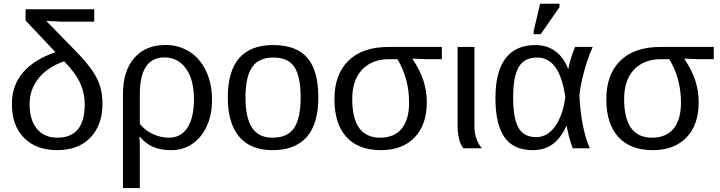

<svg xmlns="http://www.w3.org/2000/svg" viewBox="-20 -773 3756 1001"><path d="M514.2 -231.9Q514.2 -121.1 451.2 -55.7Q388.2 9.8 278.8 9.8Q168.5 9.8 105.2 -54.2Q42 -118.2 42 -231Q42 -421.9 269 -501L113.3 -666.5V-724.6H471.2V-660.2H296.4L221.2 -664.1L375.5 -505.9Q428.2 -451.7 458.5 -408.7Q488.8 -365.7 501.5 -324Q514.2 -282.2 514.2 -231.9ZM421.9 -230Q421.9 -285.2 398.9 -337.6Q376 -390.1 314.5 -453.6Q227.1 -422.4 180.7 -364.3Q134.3 -306.2 134.3 -230Q134.3 -147.5 172.6 -101.3Q210.9 -55.2 278.8 -55.2Q421.9 -55.2 421.9 -230Z M1085.4 -252Q1085.4 -174.8 1058.3 -115.7Q1031.2 -56.6 983.4 -23.4Q935.5 9.8 872.1 9.8Q818.4 9.8 779.3 -6.8Q740.2 -23.4 709 -60.1H707Q708 -45.4 708.5 -30.5Q709 -15.6 709 0V207.5H621.1V-283.7Q621.1 -403.3 680.2 -470.9Q739.3 -538.6 843.3 -538.6Q912.6 -538.6 968.3 -503.4Q1023.9 -467.8 1054.7 -402.1Q1085.4 -336.4 1085.4 -252ZM991.2 -255.9Q991.2 -357.9 949.5 -415.8Q907.7 -473.6 837.4 -473.6Q709 -473.6 709 -281.7V-127Q735.8 -93.3 776.9 -74.2Q817.9 -55.2 860.8 -55.2Q922.9 -55.2 957 -106.9Q991.2 -158.7 991.2 -255.9Z M1639.6 -264.6Q1639.6 -126 1578.6 -58.1Q1517.6 9.8 1401.4 9.8Q1285.6 9.8 1226.6 -60.8Q1167.5 -131.3 1167.5 -264.6Q1167.5 -538.1 1404.3 -538.1Q1525.4 -538.1 1582.5 -471.4Q1639.6 -404.8 1639.6 -264.6ZM1547.4 -264.6Q1547.4 -374 1514.9 -423.6Q1482.4 -473.1 1405.8 -473.1Q1328.6 -473.1 1294.2 -422.6Q1259.8 -372.1 1259.8 -264.6Q1259.8 -160.2 1293.7 -107.7Q1327.6 -55.2 1400.4 -55.2Q1479.5 -55.2 1513.4 -106Q1547.4 -156.7 1547.4 -264.6Z M2205.1 -239.7Q2205.1 -122.1 2141.4 -56.2Q2077.6 9.8 1965.8 9.8Q1848.6 9.8 1786.1 -58.8Q1723.6 -127.4 1723.6 -255.9Q1723.6 -385.3 1796.9 -456.8Q1870.1 -528.3 2005.9 -528.3H2283.7V-464.4H2203.1L2130.9 -467.3V-465.3Q2170.4 -406.2 2187.7 -352.1Q2205.1 -297.9 2205.1 -239.7ZM2112.8 -238.3Q2112.8 -362.8 2052.2 -464.4H2008.8Q1918.9 -464.4 1867.7 -409.7Q1816.4 -355 1816.4 -256.8Q1816.4 -55.2 1961.9 -55.2Q2035.6 -55.2 2074.2 -102.3Q2112.8 -149.4 2112.8 -238.3Z M2396 0Q2381.3 -15.6 2373.5 -48.6Q2365.7 -81.5 2365.7 -115.2V-528.3H2453.6V-110.8Q2453.6 -79.1 2464.1 -49.3Q2474.6 -19.5 2492.7 0Z M2932.6 -115.7Q2901.9 -49.3 2859.1 -19.8Q2816.4 9.8 2757.3 9.8Q2657.2 9.8 2610.1 -57.6Q2563 -125 2563 -261.7Q2563 -400.4 2616 -469.2Q2668.9 -538.1 2771 -538.1Q2832.5 -538.1 2876.2 -505.4Q2919.9 -472.7 2941.9 -413.6H2942.9Q2953.6 -470.2 2978.5 -528.3H3070.3Q3054.2 -494.1 3039.3 -447.8Q3024.4 -401.4 3014.2 -356.2Q3003.9 -311 3001 -278.8Q3003.4 -200.7 3017.8 -125.5Q3032.2 -50.3 3055.2 0H2965.8Q2954.1 -29.8 2945.6 -64.7Q2937 -99.6 2934.6 -115.7ZM2655.3 -264.6Q2655.3 -156.2 2683.1 -107.2Q2710.9 -58.1 2775.4 -58.1Q2834 -58.1 2874.3 -114.5Q2914.6 -170.9 2927.2 -266.6Q2898.4 -473.1 2780.8 -473.1Q2714.4 -473.1 2684.8 -424.1Q2655.3 -375 2655.3 -264.6ZM2897 -735.4 2798.8 -594.7H2762.2V-610.8L2795.9 -753.4H2897Z M3622.6 -239.7Q3622.6 -122.1 3558.8 -56.2Q3495.1 9.8 3383.3 9.8Q3266.1 9.8 3203.6 -58.8Q3141.1 -127.4 3141.1 -255.9Q3141.1 -385.3 3214.4 -456.8Q3287.6 -528.3 3423.3 -528.3H3701.2V-464.4H3620.6L3548.3 -467.3V-465.3Q3587.9 -406.2 3605.2 -352.1Q3622.6 -297.9 3622.6 -239.7ZM3530.3 -238.3Q3530.3 -362.8 3469.7 -464.4H3426.3Q3336.4 -464.4 3285.2 -409.7Q3233.9 -355 3233.9 -256.8Q3233.9 -55.2 3379.4 -55.2Q3453.1 -55.2 3491.7 -102.3Q3530.3 -149.4 3530.3 -238.3Z"/></svg>

Font: Arimo Nerd Font
Style: Regular
Weight: 400
Designer: Steve Matteson
Foundry: Monotype Imaging Inc.
Version: Version 1.33;Nerd Fonts 3.2.1